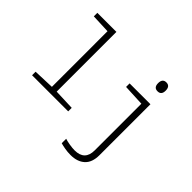

<svg xmlns="http://www.w3.org/2000/svg" viewBox="-208 -1065 1616 1616"><g transform="rotate(45 600.0 -257.0)"><path d="M526 0V-42L340 -49V-760H113V-718L283 -711V-49L96 -42V0ZM983 -703Q983 -757 938 -757Q893 -757 893 -703Q893 -651 938 -651Q983 -651 983 -703ZM973 74V-532H725V-490L916 -481V74Q916 194 796 194Q769 194 733.5 188Q698 182 677 175V228Q696 234 730 240Q764 246 799 246Q880 246 926.5 203.5Q973 161 973 74Z"/></g></svg>

Font: Noto Sans Mono UI Light
Style: Regular
Weight: 300
Designer: Monotype Design team
Foundry: Monotype Imaging Inc.
Version: 1.000